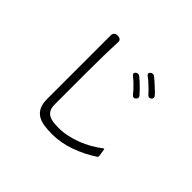

<svg xmlns="http://www.w3.org/2000/svg" viewBox="-167 -1054 1334 1334"><g transform="rotate(45 500.0 -386.5)"><path d="M470 17Q427 17 391 11.5Q355 6 329 -10Q303 -26 288.5 -56Q274 -86 274 -135V-758Q274 -773 283.5 -782Q293 -791 308 -790H317Q330 -789 337.5 -781Q345 -773 344 -760L340 -642L338 -468V-144Q338 -111 348.5 -91.5Q359 -72 377.5 -62Q396 -52 420.5 -49Q445 -46 473 -46Q514 -46 557 -55Q600 -64 641.5 -80Q683 -96 721.5 -118Q760 -140 792 -165Q802 -172 802 -161L810 -110Q812 -100 804 -94Q732 -46 645 -14.5Q558 17 470 17ZM752 -649Q747 -655 741 -661Q735 -667 729 -674L681 -719Q666 -731 654 -740Q637 -754 653 -768Q660 -775 671 -775Q681 -775 687 -770Q693 -765 699 -759.5Q705 -754 713 -748L763 -702Q770 -695 775.5 -689.5Q781 -684 786 -678Q801 -661 784 -646Q777 -640 769 -640Q760 -640 752 -649ZM676 -573Q671 -580 665.5 -586Q660 -592 654 -600Q637 -618 619 -635.5Q601 -653 581 -668Q565 -683 581 -697Q589 -703 598 -703Q607 -703 614 -697Q620 -692 626 -686.5Q632 -681 640 -675Q653 -663 665 -651Q677 -639 689 -627Q695 -620 700.5 -614Q706 -608 711 -603Q718 -595 717 -586Q716 -577 708 -570Q701 -564 693 -564Q684 -564 676 -573Z"/></g></svg>

Font: Higure Gothic
Style: Regular
Weight: 400
Designer: Yoshimichi Ohira
Foundry: Positype
Version: Version 1.000